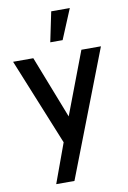

<svg xmlns="http://www.w3.org/2000/svg" viewBox="-109 -866 779 1170"><g transform="rotate(-10 280.0 -281.0)"><path d="M245.2 -45.3 247 38.7 11.7 -540H136.8L303.8 -111.8H271.8L434.3 -540H555.2L253.8 240H141ZM255.4 -617.5H331.8L408.9 -802.5H293.8Z"/></g></svg>

Font: Tap Sans
Style: Regular
Weight: 400
Designer: Tap Payments
Foundry: Tap Payments
Version: Version 1.001;Glyphs 3.1.2 (3151)